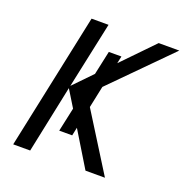

<svg xmlns="http://www.w3.org/2000/svg" viewBox="-128 -830 909 946"><g transform="rotate(20 326.5 -357.0)"><path d="M42 0 193 -714H282L208 -367L302 -464L329 -589H395L387 -551L545 -714H653L358 -416L334 -302L523 0H421L309 -184L300 -141H232L259 -266L205 -354L131 0Z"/></g></svg>

Font: Noto Sans
Style: Italic
Weight: 400
Italic angle: -12°
Designer: Monotype Design Team
Foundry: Monotype Imaging Inc.
Version: Version 2.013; ttfautohint (v1.8.4.7-5d5b)